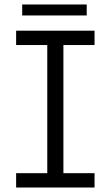

<svg xmlns="http://www.w3.org/2000/svg" viewBox="-20 -837 494 857"><path d="M52 0V-64H191V-636H52V-700H402V-636H263V-64H402V0ZM79 -768V-817H367V-768Z"/></svg>

Font: MuseoModerno Light
Style: Regular
Weight: 300
Designer: Pablo Cosgaya, Héctor Gatti, Marcela Romero, and the Authors of The MuseoModerno Project.
Foundry: Omnibus-Type Team
Version: Version 1.001